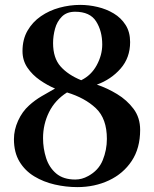

<svg xmlns="http://www.w3.org/2000/svg" viewBox="-20 -759 630 785"><path d="M417 -191Q417 -274 372 -316.5Q327 -359 254 -381Q205 -350 180.5 -300.5Q156 -251 156 -194Q156 -152 168.5 -113Q181 -74 210 -49.5Q239 -25 288 -25Q315 -25 340 -39Q383 -62 400 -104Q417 -146 417 -191ZM398 -577Q398 -632 373 -671.5Q348 -711 287 -711Q253 -711 233 -691Q213 -671 205 -641.5Q197 -612 197 -583Q197 -522 227.5 -487.5Q258 -453 312 -431Q353 -451 375.5 -492.5Q398 -534 398 -577ZM553 -228Q553 -153 518.5 -101Q484 -49 425.5 -21.5Q367 6 296 6Q250 6 204 -4.5Q158 -15 120 -38Q82 -61 59.5 -98.5Q37 -136 37 -190Q37 -228 54 -265.5Q71 -303 99 -328Q122 -349 150 -365.5Q178 -382 205 -397Q174 -410 143 -431.5Q112 -453 92 -482.5Q72 -512 72 -550Q72 -598 92.5 -633.5Q113 -669 147 -692.5Q181 -716 223 -727.5Q265 -739 308 -739Q343 -739 379 -730.5Q415 -722 445 -704Q475 -686 493.5 -657Q512 -628 512 -587Q512 -523 473 -478.5Q434 -434 376 -413Q418 -399 458.5 -374.5Q499 -350 526 -314Q553 -278 553 -228Z"/></svg>

Font: Kaisei Opti
Style: Bold
Weight: 700
Designer: Font-Kai, 金井和夫
Foundry: KAZUO KANAI
Version: Version 5.003